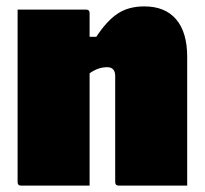

<svg xmlns="http://www.w3.org/2000/svg" viewBox="-20 -580 640 600"><path d="M260 0H46Q35 0 35 -11V-550H249Q260 -550 260 -539V-465H281Q313 -514 347 -537Q381 -560 431 -560Q496 -560 530.5 -519.5Q565 -479 565 -402V0H351Q340 0 340 -11V-342Q340 -370 315 -370Q302 -370 289 -366Q276 -362 260 -351Z"/></svg>

Font: Recursive Sn Lnr St XBk
Style: Regular
Weight: 1000
Version: Version 1.079;hotconv 1.0.112;makeotfexe 2.5.65598; ttfautoh